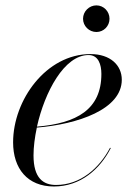

<svg xmlns="http://www.w3.org/2000/svg" viewBox="-20 -666 497 696"><path d="M281 -598C281 -571.5 303 -550 329.5 -550C356 -550 377 -571.5 377 -598C377 -624.5 356 -646.5 329.5 -646.5C303 -646.5 281 -624.5 281 -598ZM101.5 -102.5C101.5 -133.5 106 -168 113.5 -203.5C262 -215.5 421.5 -269.5 421.5 -377C421.5 -429.5 380 -470 308 -470C147.5 -470 27.5 -303.5 27.5 -150C27.5 -55 79.5 10 175.5 10C272 10 342.5 -53 381.5 -129L379 -130.5C339.5 -55.5 271 4.5 183 4.5C136.5 4.5 101.5 -20.5 101.5 -102.5ZM301 -466.5C337 -466.5 347.5 -431.5 347.5 -398C347.5 -269 258 -219 114 -207C142 -332.5 213 -466.5 301 -466.5Z"/></svg>

Font: Bodoni* 48pt
Style: Italic
Weight: 400
Italic angle: -13°
Version: Version 2.3